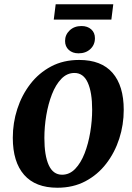

<svg xmlns="http://www.w3.org/2000/svg" viewBox="-20 -867 621 900"><path d="M249 13Q146 13 93 -47.5Q40 -108 40 -221Q40 -291 61 -356Q82 -421 122 -473Q162 -525 219.5 -555.5Q277 -586 351 -586Q455 -586 507.5 -525.5Q560 -465 560 -352Q560 -282 539 -217Q518 -152 478 -100Q438 -48 380.5 -17.5Q323 13 249 13ZM271 -48Q306 -48 332.5 -75.5Q359 -103 376.5 -148Q394 -193 403 -247Q412 -301 412 -353Q412 -434 391.5 -479.5Q371 -525 329 -525Q294 -525 267.5 -497.5Q241 -470 223.5 -425Q206 -380 197 -326.5Q188 -273 188 -220Q188 -138 208.5 -93Q229 -48 271 -48ZM232 -775 241 -847H511L502 -775ZM348 -617Q320 -617 302.5 -633Q285 -649 285 -675Q285 -704 306.5 -724.5Q328 -745 362 -745Q390 -745 407.5 -729.5Q425 -714 425 -688Q425 -657 403.5 -637Q382 -617 348 -617Z"/></svg>

Font: Yrsa
Style: Italic
Weight: 400
Italic angle: -7.10001°
Designer: Anna Giedrys (Yrsa+Rasa design), David Brezina (Yrsa art-direction, Rasa art-direction, design)
Foundry: Rosetta Type Foundry
Version: Version 2.004